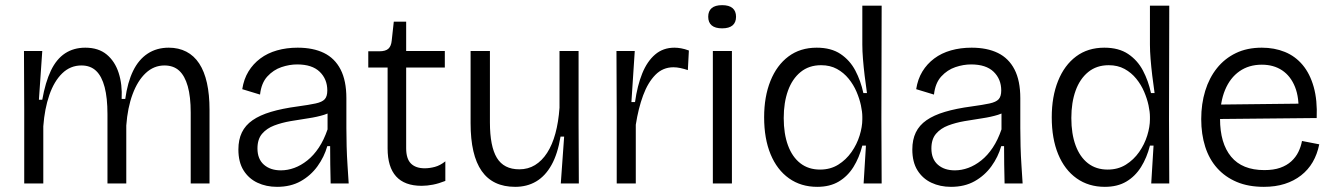

<svg xmlns="http://www.w3.org/2000/svg" viewBox="-20 -712 5179 745"><path d="M74 0V-288L73 -514H144L131 -325H144Q156 -393 177.5 -438Q199 -483 232.5 -505Q266 -527 311 -527Q362 -527 394 -500.5Q426 -474 440.5 -429Q455 -384 452 -328H466Q475 -393 496.5 -437Q518 -481 553 -504Q588 -527 635 -527Q673 -527 703 -511.5Q733 -496 753 -465.5Q773 -435 783 -390Q793 -345 793 -286V0H720V-275Q720 -337 708.5 -377.5Q697 -418 675 -438Q653 -458 618 -458Q577 -458 545.5 -428.5Q514 -399 494.5 -346.5Q475 -294 470 -225V0H397V-269Q397 -332 386 -374Q375 -416 353 -437Q331 -458 296 -458Q253 -458 221.5 -427.5Q190 -397 171.5 -343.5Q153 -290 148 -222V0Z M1055 13Q1013 13 979 -3Q945 -19 925 -51Q905 -83 905 -132Q905 -170 918.5 -198Q932 -226 960 -245.5Q988 -265 1031.5 -278Q1075 -291 1135 -299Q1179 -305 1204.5 -310.5Q1230 -316 1240 -327Q1250 -338 1250 -361Q1250 -405 1220.5 -433.5Q1191 -462 1133 -462Q1103 -462 1072 -451.5Q1041 -441 1017.5 -415.5Q994 -390 989 -345L920 -366Q926 -405 944 -434.5Q962 -464 990 -485Q1018 -506 1055 -516.5Q1092 -527 1135 -527Q1195 -527 1237 -506.5Q1279 -486 1301.5 -442.5Q1324 -399 1324 -331V-215Q1324 -182 1325 -144.5Q1326 -107 1328.5 -70Q1331 -33 1333 0H1263Q1262 -38 1261.5 -73.5Q1261 -109 1261 -145H1250Q1238 -103 1212 -67Q1186 -31 1147 -9Q1108 13 1055 13ZM1070 -51Q1096 -51 1122 -60.5Q1148 -70 1172.5 -89.5Q1197 -109 1217 -139Q1237 -169 1251 -210V-293L1279 -292Q1265 -275 1237.5 -266.5Q1210 -258 1176 -253Q1142 -248 1107.5 -242Q1073 -236 1044 -225Q1015 -214 997 -193Q979 -172 979 -136Q979 -95 1004 -73Q1029 -51 1070 -51Z M1616 9Q1550 9 1517 -27.5Q1484 -64 1484 -136V-450H1409V-513H1452Q1476 -513 1487 -523Q1498 -533 1500 -555L1508 -628H1556V-514H1706V-450H1556V-137Q1556 -96 1574.5 -77.5Q1593 -59 1628 -59Q1647 -59 1667.5 -64.5Q1688 -70 1708 -86V-10Q1683 0 1660 4.5Q1637 9 1616 9Z M1979 13Q1892 13 1849 -48.5Q1806 -110 1806 -234V-514H1881V-237Q1881 -144 1908 -99.5Q1935 -55 1995 -55Q2029 -55 2056 -71.5Q2083 -88 2103 -119Q2123 -150 2135 -194Q2147 -238 2151 -294V-514H2225V-231L2226 0H2156L2169 -182H2155Q2144 -115 2120 -72Q2096 -29 2060.5 -8Q2025 13 1979 13Z M2373 0V-274L2372 -514H2443L2430 -316H2444Q2453 -380 2472 -427Q2491 -474 2522 -500.5Q2553 -527 2597 -527Q2609 -527 2623 -524.5Q2637 -522 2653 -516L2649 -440Q2634 -445 2620 -448Q2606 -451 2593 -451Q2552 -451 2523 -421.5Q2494 -392 2475.5 -342Q2457 -292 2447 -228V0Z M2746 0V-514H2820V0ZM2782 -602Q2755 -602 2741.5 -613.5Q2728 -625 2728 -647Q2728 -669 2741.5 -680.5Q2755 -692 2782 -692Q2809 -692 2822.5 -680.5Q2836 -669 2836 -647Q2836 -625 2822.5 -613.5Q2809 -602 2782 -602Z M3151 13Q3088 13 3041.5 -20Q2995 -53 2970 -113.5Q2945 -174 2945 -257Q2945 -337 2969.5 -398Q2994 -459 3039.5 -493Q3085 -527 3149 -527Q3205 -527 3241.5 -502.5Q3278 -478 3299 -438Q3320 -398 3330 -351H3344Q3339 -385 3335 -418.5Q3331 -452 3328.5 -483Q3326 -514 3326 -539V-690H3401L3400 -250L3401 0H3331L3340 -147H3326Q3314 -100 3291.5 -64Q3269 -28 3234.5 -7.5Q3200 13 3151 13ZM3162 -54Q3202 -54 3232.5 -73Q3263 -92 3284 -122Q3305 -152 3315.5 -186Q3326 -220 3326 -249V-259Q3326 -278 3320.5 -303.5Q3315 -329 3303.5 -356Q3292 -383 3273 -406.5Q3254 -430 3227.5 -444.5Q3201 -459 3166 -459Q3119 -459 3086.5 -432.5Q3054 -406 3037.5 -360Q3021 -314 3021 -254Q3021 -193 3037.5 -148Q3054 -103 3085.5 -78.5Q3117 -54 3162 -54Z M3670 13Q3628 13 3594 -3Q3560 -19 3540 -51Q3520 -83 3520 -132Q3520 -170 3533.5 -198Q3547 -226 3575 -245.5Q3603 -265 3646.5 -278Q3690 -291 3750 -299Q3794 -305 3819.5 -310.5Q3845 -316 3855 -327Q3865 -338 3865 -361Q3865 -405 3835.5 -433.5Q3806 -462 3748 -462Q3718 -462 3687 -451.5Q3656 -441 3632.5 -415.5Q3609 -390 3604 -345L3535 -366Q3541 -405 3559 -434.5Q3577 -464 3605 -485Q3633 -506 3670 -516.5Q3707 -527 3750 -527Q3810 -527 3852 -506.5Q3894 -486 3916.5 -442.5Q3939 -399 3939 -331V-215Q3939 -182 3940 -144.5Q3941 -107 3943.5 -70Q3946 -33 3948 0H3878Q3877 -38 3876.5 -73.5Q3876 -109 3876 -145H3865Q3853 -103 3827 -67Q3801 -31 3762 -9Q3723 13 3670 13ZM3685 -51Q3711 -51 3737 -60.5Q3763 -70 3787.5 -89.5Q3812 -109 3832 -139Q3852 -169 3866 -210V-293L3894 -292Q3880 -275 3852.5 -266.5Q3825 -258 3791 -253Q3757 -248 3722.5 -242Q3688 -236 3659 -225Q3630 -214 3612 -193Q3594 -172 3594 -136Q3594 -95 3619 -73Q3644 -51 3685 -51Z M4267 13Q4204 13 4157.5 -20Q4111 -53 4086 -113.5Q4061 -174 4061 -257Q4061 -337 4085.5 -398Q4110 -459 4155.5 -493Q4201 -527 4265 -527Q4321 -527 4357.5 -502.5Q4394 -478 4415 -438Q4436 -398 4446 -351H4460Q4455 -385 4451 -418.5Q4447 -452 4444.5 -483Q4442 -514 4442 -539V-690H4517L4516 -250L4517 0H4447L4456 -147H4442Q4430 -100 4407.5 -64Q4385 -28 4350.5 -7.5Q4316 13 4267 13ZM4278 -54Q4318 -54 4348.5 -73Q4379 -92 4400 -122Q4421 -152 4431.5 -186Q4442 -220 4442 -249V-259Q4442 -278 4436.5 -303.5Q4431 -329 4419.5 -356Q4408 -383 4389 -406.5Q4370 -430 4343.5 -444.5Q4317 -459 4282 -459Q4235 -459 4202.5 -432.5Q4170 -406 4153.5 -360Q4137 -314 4137 -254Q4137 -193 4153.5 -148Q4170 -103 4201.5 -78.5Q4233 -54 4278 -54Z M4884 13Q4824 13 4779 -6Q4734 -25 4703 -59.5Q4672 -94 4656.5 -142.5Q4641 -191 4641 -250Q4641 -309 4656.5 -359.5Q4672 -410 4702 -447.5Q4732 -485 4775.5 -506Q4819 -527 4876 -527Q4925 -527 4965.5 -510.5Q5006 -494 5034.5 -460Q5063 -426 5077.5 -374.5Q5092 -323 5089 -254L4686 -250V-306L5042 -310L5018 -270Q5022 -332 5005 -374.5Q4988 -417 4955 -439Q4922 -461 4876 -461Q4826 -461 4789.5 -435.5Q4753 -410 4733.5 -363Q4714 -316 4714 -251Q4714 -156 4757 -104Q4800 -52 4886 -52Q4922 -52 4947.5 -61Q4973 -70 4990.5 -86Q5008 -102 5018 -122.5Q5028 -143 5032 -165L5099 -152Q5091 -113 5073.5 -83Q5056 -53 5028.5 -31.5Q5001 -10 4965 1.5Q4929 13 4884 13Z"/></svg>

Font: Bricolage Grotesque 36pt Light
Style: Regular
Weight: 300
Designer: Mathieu Triay
Foundry: Atelier Triay
Version: Version 1.001;gftools[0.9.33.dev8+g029e19f]